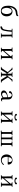

<svg xmlns="http://www.w3.org/2000/svg" viewBox="4057 -4918 885 9040"><g transform="rotate(90 4500.0 -398.5)"><path d="M642 -269Q642 -302 634.5 -342.5Q627 -383 610.5 -420.5Q594 -458 566 -482Q538 -506 496 -506Q455 -506 426.5 -482Q398 -458 381 -420.5Q364 -383 356.5 -342.5Q349 -302 349 -269Q349 -236 356.5 -195.5Q364 -155 380.5 -117.5Q397 -80 425.5 -56Q454 -32 496 -32Q538 -32 566.5 -56Q595 -80 611.5 -117.5Q628 -155 635 -195.5Q642 -236 642 -269ZM751 -269Q751 -193 723 -131Q695 -69 640.5 -32.5Q586 4 505 4Q426 4 376 -25.5Q326 -55 298.5 -104.5Q271 -154 260 -216Q249 -278 249 -344Q249 -425 267.5 -500.5Q286 -576 330 -638.5Q374 -701 448 -742Q468 -753 490 -758.5Q512 -764 534 -768Q551 -770 578.5 -772.5Q606 -775 635.5 -780Q665 -785 688.5 -794Q712 -803 720 -819L724 -821H730Q732 -821 737 -820.5Q742 -820 742 -816Q742 -773 728.5 -750Q715 -727 688 -717.5Q661 -708 622 -704Q582 -700 541 -692.5Q500 -685 463 -665Q427 -646 402 -614Q377 -582 358 -547Q325 -485 314 -414Q333 -447 356 -473Q374 -492 400.5 -508Q427 -524 457 -534Q487 -544 512 -544Q593 -544 646 -506.5Q699 -469 725 -406.5Q751 -344 751 -269Z M1767 -14Q1767 -2 1759.5 0Q1752 2 1743 2H1602Q1592 2 1582.5 2.5Q1573 3 1563 3Q1556 3 1548.5 1.5Q1541 0 1541 -10Q1541 -21 1551.5 -23Q1562 -25 1576 -25.5Q1590 -26 1600.5 -31Q1611 -36 1611 -53Q1611 -82 1612 -110.5Q1613 -139 1613 -167V-315Q1613 -321 1613 -340.5Q1613 -360 1612.5 -385.5Q1612 -411 1611 -435.5Q1610 -460 1609.5 -476.5Q1609 -493 1608 -495Q1606 -501 1604 -504.5Q1602 -508 1594 -508H1478Q1477 -497 1476 -486Q1475 -475 1474 -464Q1467 -383 1455.5 -302.5Q1444 -222 1426 -142Q1416 -99 1397 -62Q1378 -25 1339 -2Q1324 8 1299 16Q1274 24 1256 24Q1241 24 1230 17.5Q1219 11 1219 -5Q1219 -29 1233 -42Q1247 -55 1269 -59Q1322 -70 1343 -106Q1364 -142 1374 -190Q1389 -263 1399 -337Q1409 -411 1409 -486Q1409 -500 1406.5 -504Q1404 -508 1389 -508Q1381 -508 1372 -507.5Q1363 -507 1354 -507Q1347 -507 1337.5 -510Q1328 -513 1328 -522Q1328 -530 1336.5 -536Q1345 -542 1352 -542H1732Q1740 -542 1748.5 -538.5Q1757 -535 1757 -525Q1757 -513 1747.5 -510.5Q1738 -508 1727 -509Q1716 -510 1710 -507Q1697 -503 1694.5 -486.5Q1692 -470 1692 -458Q1692 -358 1692.5 -258.5Q1693 -159 1696 -59Q1697 -41 1701.5 -32.5Q1706 -24 1725 -24Q1731 -24 1737.5 -25.5Q1744 -27 1750 -27Q1755 -27 1761 -23Q1767 -19 1767 -14Z M2782 -17Q2782 -5 2774.5 -1.5Q2767 2 2757 2Q2736 2 2715.5 1Q2695 0 2675 0Q2653 0 2630.5 1Q2608 2 2586 2Q2579 2 2573.5 -3Q2568 -8 2568 -15Q2568 -31 2580 -30.5Q2592 -30 2602 -30Q2619 -30 2623.5 -41.5Q2628 -53 2628 -67V-381L2374 -95L2375 -82Q2375 -67 2377.5 -49.5Q2380 -32 2402 -32Q2408 -32 2413.5 -32.5Q2419 -33 2426 -33Q2431 -33 2436.5 -28.5Q2442 -24 2442 -18Q2442 -7 2434.5 -2.5Q2427 2 2417 2Q2395 2 2374 1Q2353 0 2331 0Q2309 0 2286.5 1.5Q2264 3 2242 3Q2235 3 2229 -2Q2223 -7 2223 -14Q2223 -27 2231.5 -29.5Q2240 -32 2251 -31.5Q2262 -31 2269 -35Q2281 -42 2284.5 -58Q2288 -74 2288 -87Q2288 -179 2287.5 -271.5Q2287 -364 2287 -456Q2287 -473 2283 -491.5Q2279 -510 2256 -510Q2251 -510 2245.5 -509Q2240 -508 2235 -508Q2229 -508 2222.5 -513.5Q2216 -519 2216 -525Q2216 -536 2223 -539.5Q2230 -543 2239 -543Q2262 -543 2285.5 -542.5Q2309 -542 2332 -542Q2352 -542 2371.5 -543Q2391 -544 2410 -544Q2418 -544 2426.5 -542Q2435 -540 2435 -530Q2435 -515 2426 -513Q2417 -511 2404.5 -511.5Q2392 -512 2383 -504.5Q2374 -497 2374 -469L2375 -152L2628 -453Q2628 -463 2627 -475.5Q2626 -488 2621 -498Q2616 -508 2603 -508Q2599 -509 2594.5 -508.5Q2590 -508 2586 -508Q2576 -508 2568.5 -510.5Q2561 -513 2561 -525Q2561 -528 2561.5 -531.5Q2562 -535 2563 -538Q2565 -542 2572 -542.5Q2579 -543 2582 -543Q2607 -543 2632 -542.5Q2657 -542 2682 -542Q2700 -542 2718 -543Q2736 -544 2754 -544Q2762 -544 2770 -541Q2778 -538 2778 -528Q2778 -511 2763 -510Q2748 -509 2737 -507Q2727 -506 2722 -495.5Q2717 -485 2716 -472.5Q2715 -460 2715 -451L2714 -73Q2714 -58 2719 -45Q2724 -32 2743 -32Q2748 -32 2754 -32.5Q2760 -33 2766 -33Q2771 -33 2776.5 -28Q2782 -23 2782 -17Z M3874 -12Q3874 -1 3861 0.5Q3848 2 3840 2H3756Q3748 2 3738.5 -3.5Q3729 -9 3724 -15Q3707 -35 3693.5 -61.5Q3680 -88 3666 -110L3565 -273Q3558 -266 3550.5 -259.5Q3543 -253 3536 -246V-84Q3535 -50 3544.5 -39.5Q3554 -29 3587 -29Q3594 -29 3601.5 -26.5Q3609 -24 3609 -16Q3609 -4 3601 -1Q3593 2 3584 2Q3563 2 3542 1Q3521 0 3501 0Q3474 0 3447.5 1Q3421 2 3395 2Q3388 2 3382 -2.5Q3376 -7 3376 -14Q3376 -29 3390.5 -28.5Q3405 -28 3415 -28Q3441 -28 3445.5 -47.5Q3450 -67 3451 -86V-249Q3446 -254 3440 -259Q3434 -264 3428 -269L3328 -103Q3318 -87 3308.5 -71.5Q3299 -56 3288 -39Q3284 -32 3279 -23.5Q3274 -15 3268 -8Q3263 -2 3256.5 0Q3250 2 3242 2Q3217 2 3192.5 2Q3168 2 3143 2Q3138 2 3131.5 -1Q3125 -4 3125 -11Q3125 -20 3136 -22.5Q3147 -25 3162 -29Q3177 -33 3188 -44Q3199 -55 3208.5 -67.5Q3218 -80 3227 -93Q3266 -149 3302 -206.5Q3338 -264 3375 -321L3232 -483Q3226 -490 3219.5 -495.5Q3213 -501 3205 -503Q3192 -508 3177 -509.5Q3162 -511 3162 -528Q3162 -538 3173.5 -540Q3185 -542 3192 -542L3250 -541Q3254 -541 3259 -539.5Q3264 -538 3266 -535Q3268 -533 3269.5 -530.5Q3271 -528 3272 -526Q3311 -465 3356 -408Q3401 -351 3450 -298Q3450 -339 3450 -380Q3450 -421 3450 -461Q3450 -478 3446 -494Q3442 -510 3419 -510Q3415 -510 3411 -510Q3407 -510 3402 -510Q3395 -510 3386 -512.5Q3377 -515 3377 -525Q3377 -536 3384.5 -539Q3392 -542 3401 -542Q3421 -542 3441 -541.5Q3461 -541 3482 -541Q3508 -541 3534.5 -541.5Q3561 -542 3588 -542Q3594 -542 3601.5 -539Q3609 -536 3609 -528Q3609 -513 3594.5 -511.5Q3580 -510 3569 -510Q3546 -510 3540.5 -489.5Q3535 -469 3536 -452V-294Q3579 -341 3617 -391Q3655 -441 3692 -492Q3699 -501 3706.5 -515.5Q3714 -530 3721 -537Q3725 -542 3740.5 -543Q3756 -544 3773 -543.5Q3790 -543 3796 -543Q3804 -543 3814.5 -539Q3825 -535 3825 -525Q3825 -515 3816.5 -511.5Q3808 -508 3797 -507Q3786 -506 3779 -504Q3771 -501 3764 -495.5Q3757 -490 3752 -483L3625 -333Q3661 -275 3696 -215.5Q3731 -156 3770 -100Q3780 -87 3789 -73Q3798 -59 3809 -48Q3822 -35 3833 -31.5Q3844 -28 3860 -25Q3867 -24 3870.5 -22Q3874 -20 3874 -12Z M4564 -117Q4560 -162 4559.5 -207Q4559 -252 4558 -297H4551Q4520 -297 4484 -287Q4448 -277 4415.5 -258.5Q4383 -240 4362 -212Q4341 -184 4341 -148Q4341 -104 4365.5 -78.5Q4390 -53 4434 -53Q4454 -53 4479 -63.5Q4504 -74 4527 -89Q4550 -104 4564 -117ZM4756 -53Q4756 -49 4755 -47Q4743 -22 4717.5 -11Q4692 0 4666 0Q4625 0 4604 -19.5Q4583 -39 4571 -76Q4532 -43 4487.5 -23.5Q4443 -4 4391 -4Q4353 -4 4318 -18Q4283 -32 4261.5 -60Q4240 -88 4240 -130Q4240 -172 4262 -203Q4284 -234 4318.5 -255.5Q4353 -277 4392 -290.5Q4431 -304 4465 -311Q4488 -316 4511.5 -320Q4535 -324 4558 -328Q4558 -356 4555.5 -392Q4553 -428 4539 -453Q4529 -473 4507.5 -491.5Q4486 -510 4463 -510Q4421 -510 4395.5 -485Q4370 -460 4361 -420Q4360 -416 4359.5 -410Q4359 -404 4357 -399Q4355 -392 4346 -387Q4337 -382 4329 -382Q4309 -382 4289.5 -390.5Q4270 -399 4270 -423Q4270 -435 4274 -444Q4287 -476 4318 -497.5Q4349 -519 4387 -529.5Q4425 -540 4456 -540Q4511 -540 4557.5 -520.5Q4604 -501 4632.5 -462Q4661 -423 4661 -363Q4661 -336 4661 -308.5Q4661 -281 4661 -254Q4661 -215 4661.5 -176.5Q4662 -138 4664 -100Q4665 -81 4669 -64Q4673 -47 4699 -47Q4710 -47 4721.5 -53.5Q4733 -60 4745 -60Q4747 -60 4751.5 -58Q4756 -56 4756 -53Z M5782 -17Q5782 -5 5774.5 -1.5Q5767 2 5757 2Q5736 2 5715.5 1Q5695 0 5675 0Q5653 0 5630.5 1Q5608 2 5586 2Q5579 2 5573.5 -3Q5568 -8 5568 -15Q5568 -31 5580 -30.5Q5592 -30 5602 -30Q5619 -30 5623.5 -42Q5628 -54 5628 -67V-381L5374 -95L5375 -82Q5375 -67 5377.5 -49.5Q5380 -32 5402 -32Q5408 -32 5413.5 -32.5Q5419 -33 5426 -33Q5431 -33 5436.5 -28.5Q5442 -24 5442 -18Q5442 -7 5434.5 -2.5Q5427 2 5417 2Q5395 2 5374 1Q5353 0 5331 0Q5309 0 5286.5 1.5Q5264 3 5242 3Q5235 3 5229 -2Q5223 -7 5223 -14Q5223 -27 5231.5 -29.5Q5240 -32 5251 -31.5Q5262 -31 5269 -35Q5281 -42 5284.5 -58Q5288 -74 5288 -87Q5288 -179 5287.5 -271.5Q5287 -364 5287 -456Q5287 -473 5283 -491.5Q5279 -510 5256 -510Q5251 -510 5245.5 -509Q5240 -508 5235 -508Q5229 -508 5222.5 -513.5Q5216 -519 5216 -525Q5216 -536 5223 -539.5Q5230 -543 5239 -543Q5262 -543 5285.5 -542.5Q5309 -542 5332 -542Q5352 -542 5371.5 -543Q5391 -544 5410 -544Q5418 -544 5426.5 -542Q5435 -540 5435 -530Q5435 -515 5426 -513Q5417 -511 5404.5 -511.5Q5392 -512 5383 -504.5Q5374 -497 5374 -469L5375 -152L5628 -453Q5628 -463 5627 -475.5Q5626 -488 5621 -498Q5616 -508 5603 -508Q5599 -509 5594.5 -508.5Q5590 -508 5586 -508Q5576 -508 5568.5 -510.5Q5561 -513 5561 -525Q5561 -528 5561.5 -531.5Q5562 -535 5563 -538Q5565 -542 5572 -542.5Q5579 -543 5582 -543Q5607 -543 5632 -542.5Q5657 -542 5682 -542Q5700 -542 5718 -543Q5736 -544 5754 -544Q5762 -544 5770 -541Q5778 -538 5778 -528Q5778 -511 5763 -510Q5748 -509 5737 -507Q5727 -506 5722 -495.5Q5717 -485 5716 -472.5Q5715 -460 5715 -451L5714 -73Q5714 -58 5719 -45Q5724 -32 5743 -32Q5748 -32 5754 -32.5Q5760 -33 5766 -33Q5771 -33 5776.5 -28Q5782 -23 5782 -17ZM5660 -713Q5660 -691 5641.5 -676.5Q5623 -662 5596 -653Q5569 -644 5542.5 -640Q5516 -636 5500 -636Q5484 -636 5457.5 -640Q5431 -644 5404.5 -653Q5378 -662 5359.5 -677Q5341 -692 5341 -713Q5341 -730 5354.5 -742.5Q5368 -755 5384 -755Q5399 -755 5411.5 -742.5Q5424 -730 5424 -714Q5424 -708 5420 -700Q5438 -692 5457.5 -687Q5477 -682 5497 -682Q5518 -682 5539 -687.5Q5560 -693 5579 -701Q5577 -709 5577 -714Q5577 -729 5589 -742Q5601 -755 5616 -755Q5631 -755 5645.5 -742.5Q5660 -730 5660 -713Z M6876 -525Q6876 -521 6871.5 -514.5Q6867 -508 6862 -508Q6822 -508 6813 -489Q6804 -470 6804 -435Q6804 -351 6804.5 -266.5Q6805 -182 6805 -98Q6805 -91 6805.5 -83Q6806 -75 6807 -67Q6810 -46 6820.5 -39Q6831 -32 6842.5 -31.5Q6854 -31 6862.5 -30.5Q6871 -30 6871 -21V-10Q6871 0 6862.5 2.5Q6854 5 6846 5Q6826 5 6806 3.5Q6786 2 6766 2H6246Q6223 2 6199.5 5.5Q6176 9 6153 9Q6144 9 6135.5 5Q6127 1 6127 -10Q6127 -26 6137 -27Q6147 -28 6159 -28Q6179 -28 6187.5 -40Q6196 -52 6198 -68.5Q6200 -85 6200 -100Q6200 -188 6199.5 -276Q6199 -364 6199 -452Q6199 -469 6194.5 -487Q6190 -505 6168 -505Q6161 -505 6155 -504Q6149 -503 6142 -503Q6135 -503 6129.5 -508.5Q6124 -514 6124 -521Q6124 -535 6132 -538.5Q6140 -542 6151 -542Q6173 -542 6194.5 -540.5Q6216 -539 6238 -539Q6262 -539 6285.5 -541Q6309 -543 6333 -543Q6341 -543 6347 -538Q6353 -533 6353 -525Q6353 -508 6345 -508Q6337 -508 6324 -508Q6305 -508 6296.5 -497Q6288 -486 6286 -470Q6284 -454 6284 -439V-90Q6284 -83 6285 -69Q6286 -55 6290.5 -44Q6295 -33 6306 -33H6455V-456Q6455 -473 6451 -490.5Q6447 -508 6425 -508Q6421 -508 6416.5 -507.5Q6412 -507 6407 -507Q6402 -507 6396.5 -511Q6391 -515 6391 -521Q6391 -532 6397.5 -536Q6404 -540 6414 -540H6578Q6593 -540 6593 -527Q6593 -512 6584.5 -510.5Q6576 -509 6565 -509.5Q6554 -510 6545.5 -502Q6537 -494 6537 -467Q6537 -358 6537.5 -250Q6538 -142 6538 -33H6696Q6708 -33 6713 -46.5Q6718 -60 6719 -76.5Q6720 -93 6720 -100Q6720 -188 6719.5 -276Q6719 -364 6719 -452Q6719 -469 6714.5 -487Q6710 -505 6688 -505Q6681 -505 6674.5 -504Q6668 -503 6661 -503Q6644 -503 6644 -521Q6644 -535 6650 -537.5Q6656 -540 6669 -540Q6692 -540 6715 -539.5Q6738 -539 6760 -539Q6784 -539 6808.5 -541Q6833 -543 6857 -543Q6876 -543 6876 -525Z M7616 -356Q7615 -384 7612 -412.5Q7609 -441 7599 -465Q7589 -489 7568.5 -504Q7548 -519 7512 -519Q7468 -519 7440 -492.5Q7412 -466 7396 -428Q7380 -390 7373 -353Q7396 -352 7418 -352Q7440 -352 7462 -352Q7500 -352 7538.5 -353Q7577 -354 7616 -356ZM7749 -124Q7749 -120 7746 -118Q7743 -107 7731.5 -93.5Q7720 -80 7706.5 -67.5Q7693 -55 7683 -48Q7648 -24 7603.5 -10Q7559 4 7516 4Q7479 4 7435.5 -7Q7392 -18 7361 -38Q7304 -75 7277.5 -135.5Q7251 -196 7251 -262Q7251 -336 7281 -399.5Q7311 -463 7375 -503Q7406 -522 7444.5 -533Q7483 -544 7518 -544Q7579 -544 7626.5 -520.5Q7674 -497 7701 -453Q7728 -409 7728 -346Q7728 -327 7717.5 -322.5Q7707 -318 7690 -318Q7669 -318 7648.5 -319Q7628 -320 7608 -321Q7580 -323 7552.5 -323Q7525 -323 7496 -323Q7464 -323 7432 -323Q7400 -323 7368 -322Q7367 -306 7365.5 -290.5Q7364 -275 7364 -260Q7364 -225 7373 -186Q7382 -147 7401 -113Q7420 -79 7450 -58Q7480 -37 7522 -37Q7564 -37 7605 -51.5Q7646 -66 7677 -95Q7686 -103 7693 -114.5Q7700 -126 7710 -133Q7718 -139 7729 -139Q7734 -139 7741.5 -134.5Q7749 -130 7749 -124Z M8782 -17Q8782 -5 8774.5 -1.5Q8767 2 8757 2Q8736 2 8715.5 1Q8695 0 8675 0Q8653 0 8630.5 1Q8608 2 8586 2Q8579 2 8573.5 -3Q8568 -8 8568 -15Q8568 -31 8580 -30.5Q8592 -30 8602 -30Q8619 -30 8623.5 -42Q8628 -54 8628 -67V-381L8374 -95L8375 -82Q8375 -67 8377.5 -49.5Q8380 -32 8402 -32Q8408 -32 8413.5 -32.5Q8419 -33 8426 -33Q8431 -33 8436.5 -28.5Q8442 -24 8442 -18Q8442 -7 8434.5 -2.5Q8427 2 8417 2Q8395 2 8374 1Q8353 0 8331 0Q8309 0 8286.5 1.5Q8264 3 8242 3Q8235 3 8229 -2Q8223 -7 8223 -14Q8223 -27 8231.5 -29.5Q8240 -32 8251 -31.5Q8262 -31 8269 -35Q8281 -42 8284.5 -58Q8288 -74 8288 -87Q8288 -179 8287.5 -271.5Q8287 -364 8287 -456Q8287 -473 8283 -491.5Q8279 -510 8256 -510Q8251 -510 8245.5 -509Q8240 -508 8235 -508Q8229 -508 8222.5 -513.5Q8216 -519 8216 -525Q8216 -536 8223 -539.5Q8230 -543 8239 -543Q8262 -543 8285.5 -542.5Q8309 -542 8332 -542Q8352 -542 8371.5 -543Q8391 -544 8410 -544Q8418 -544 8426.5 -542Q8435 -540 8435 -530Q8435 -515 8426 -513Q8417 -511 8404.5 -511.5Q8392 -512 8383 -504.5Q8374 -497 8374 -469L8375 -152L8628 -453Q8628 -463 8627 -475.5Q8626 -488 8621 -498Q8616 -508 8603 -508Q8599 -509 8594.5 -508.5Q8590 -508 8586 -508Q8576 -508 8568.5 -510.5Q8561 -513 8561 -525Q8561 -528 8561.5 -531.5Q8562 -535 8563 -538Q8565 -542 8572 -542.5Q8579 -543 8582 -543Q8607 -543 8632 -542.5Q8657 -542 8682 -542Q8700 -542 8718 -543Q8736 -544 8754 -544Q8762 -544 8770 -541Q8778 -538 8778 -528Q8778 -511 8763 -510Q8748 -509 8737 -507Q8727 -506 8722 -495.5Q8717 -485 8716 -472.5Q8715 -460 8715 -451L8714 -73Q8714 -58 8719 -45Q8724 -32 8743 -32Q8748 -32 8754 -32.5Q8760 -33 8766 -33Q8771 -33 8776.5 -28Q8782 -23 8782 -17ZM8660 -713Q8660 -691 8641.5 -676.5Q8623 -662 8596 -653Q8569 -644 8542.5 -640Q8516 -636 8500 -636Q8484 -636 8457.5 -640Q8431 -644 8404.5 -653Q8378 -662 8359.5 -677Q8341 -692 8341 -713Q8341 -730 8354.5 -742.5Q8368 -755 8384 -755Q8399 -755 8411.5 -742.5Q8424 -730 8424 -714Q8424 -708 8420 -700Q8438 -692 8457.5 -687Q8477 -682 8497 -682Q8518 -682 8539 -687.5Q8560 -693 8579 -701Q8577 -709 8577 -714Q8577 -729 8589 -742Q8601 -755 8616 -755Q8631 -755 8645.5 -742.5Q8660 -730 8660 -713Z"/></g></svg>

Font: Kaisei HarunoUmi Medium
Style: Regular
Weight: 500
Designer: Font-Kai, 金井和夫
Foundry: KAZUO KANAI
Version: Version 5.003